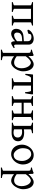

<svg xmlns="http://www.w3.org/2000/svg" viewBox="1666 -2174 743 4114"><g transform="rotate(90 2037.0 -117.5)"><path d="M317.4 0V-21Q349.6 -27.3 367.2 -35.2Q384.8 -43 385.7 -49.8V-410.2H168.5V-50.8Q168.5 -44.9 184.8 -36.4Q201.2 -27.8 236.8 -21V0H26.9V-21Q60.1 -27.8 77.6 -35.9Q95.2 -43.9 95.2 -50.8V-403.8Q94.2 -409.7 77.9 -418Q61.5 -426.3 26.9 -433.1V-454.1H527.3V-433.1Q494.1 -426.3 476.6 -418.2Q459 -410.2 459 -403.3V-50.8Q459 -44.9 475.3 -36.4Q491.7 -27.8 527.3 -21V0Z M731 -48.8Q760.3 -48.8 793.2 -63.7Q826.2 -78.6 863.3 -110.8V-222.7L800.3 -218.3Q762.7 -215.8 739 -206.3Q715.3 -196.8 701.7 -182.4Q688 -168 683.1 -149.9Q678.2 -131.8 678.2 -111.8Q678.2 -92.3 684.1 -80.1Q689.9 -67.9 698.2 -60.8Q706.5 -53.7 715.6 -51.3Q724.6 -48.8 731 -48.8ZM1011.2 -40Q969.7 -11.2 942.6 1.7Q915.5 14.6 901.9 14.6Q885.7 14.6 875 -7.8Q864.3 -30.3 863.3 -69.8Q841.3 -47.9 819.3 -31.7Q797.4 -15.6 776.4 -5.4Q755.4 4.9 736.6 9.8Q717.8 14.6 702.1 14.6Q684.6 14.6 666 8.8Q647.5 2.9 632.6 -9.8Q617.7 -22.5 607.9 -42.5Q598.1 -62.5 598.1 -90.8Q598.1 -119.6 606.7 -147Q615.2 -174.3 634.8 -196Q654.3 -217.8 685.8 -232.2Q717.3 -246.6 763.2 -250L863.3 -257.3V-342.8Q863.3 -359.4 857.2 -373.8Q851.1 -388.2 838.9 -398.7Q826.7 -409.2 808.6 -414.8Q790.5 -420.4 766.6 -419.9Q734.9 -418.9 719.2 -405.8Q703.6 -392.6 706.5 -363.3Q707 -358.9 696.5 -353.3Q686 -347.7 671.6 -343.3Q657.2 -338.9 643.3 -336.4Q629.4 -334 623.5 -335.4L616.7 -354.5Q626 -378.9 645.8 -399.7Q665.5 -420.4 691.7 -435.8Q717.8 -451.2 748.5 -460Q779.3 -468.8 810.1 -468.8Q836.9 -468.8 859.9 -461.4Q882.8 -454.1 899.9 -440.4Q917 -426.8 926.8 -407Q936.5 -387.2 936.5 -362.3V-86.9Q936.5 -66.4 941.9 -57.6Q947.3 -48.8 956.1 -48.8Q962.9 -48.8 973.6 -51.3Q984.4 -53.7 1003.9 -62Z M1442.9 -208Q1442.9 -250.5 1432.9 -287.1Q1422.9 -323.7 1406.2 -350.6Q1389.6 -377.4 1367.7 -392.6Q1345.7 -407.7 1322.3 -407.7Q1313.5 -407.7 1299.3 -402.3Q1285.2 -397 1267.1 -384.3Q1249 -371.6 1228.5 -350.3Q1208 -329.1 1186.5 -297.9V-104Q1208.5 -87.4 1227.3 -76.7Q1246.1 -65.9 1262.5 -59.8Q1278.8 -53.7 1293.5 -51.3Q1308.1 -48.8 1321.3 -48.8Q1347.7 -48.8 1369.9 -59.1Q1392.1 -69.3 1408.2 -89.4Q1424.3 -109.4 1433.6 -139.2Q1442.9 -168.9 1442.9 -208ZM1508.8 -240.2Q1508.8 -211.9 1501.5 -182.1Q1494.1 -152.3 1481.4 -124Q1468.8 -95.7 1451.2 -70.3Q1433.6 -44.9 1412.8 -26.1Q1392.1 -7.3 1369.1 3.7Q1346.2 14.6 1322.3 14.6Q1293.5 14.6 1257.3 -1.5Q1221.2 -17.6 1186.5 -47.9V183.1Q1186.5 190.9 1204.8 198.7Q1223.1 206.5 1269 213.4V234.4H1044.9V213.4Q1077.1 205.6 1095.2 198.5Q1113.3 191.4 1113.3 183.1V-347.2Q1113.3 -365.2 1111.3 -377Q1109.4 -388.7 1102.3 -395.8Q1095.2 -402.8 1081.8 -406Q1068.4 -409.2 1044.9 -410.2V-429.7Q1061.5 -433.1 1076.7 -437.3Q1091.8 -441.4 1106 -446Q1120.1 -450.7 1134 -456.3Q1147.9 -461.9 1162.1 -468.8L1179.2 -451.7L1183.6 -355Q1208 -384.3 1232.7 -405.8Q1257.3 -427.2 1279.8 -441.2Q1302.2 -455.1 1321.5 -461.9Q1340.8 -468.8 1355 -468.8Q1388.2 -468.8 1416.5 -453.1Q1444.8 -437.5 1465.3 -408Q1485.8 -378.4 1497.3 -335.9Q1508.8 -293.5 1508.8 -240.2Z M1657.7 0V-21Q1674.3 -24.4 1689.2 -28.3Q1704.1 -32.2 1715.6 -36.6Q1727.1 -41 1733.9 -45.7Q1740.7 -50.3 1740.7 -55.7V-410.2H1649.9Q1642.1 -410.2 1633.5 -401.1Q1625 -392.1 1616.5 -376Q1607.9 -359.9 1599.9 -337.6Q1591.8 -315.4 1585.9 -289.1H1563Q1563 -295.9 1563.5 -309.3Q1564 -322.8 1565.2 -338.9Q1566.4 -355 1568.1 -372.6Q1569.8 -390.1 1571.5 -406.2Q1573.2 -422.4 1575 -435.1Q1576.7 -447.8 1578.6 -454.1H1990.7L2003.9 -445.3Q2003.4 -439 2002 -426.5Q2000.5 -414.1 1998 -398.4Q1995.6 -382.8 1993.2 -365.7Q1990.7 -348.6 1987.8 -332.8Q1984.9 -316.9 1982.4 -304Q1980 -291 1978 -284.2H1955.1Q1953.6 -307.1 1951.4 -329.8Q1949.2 -352.5 1945.3 -370.4Q1941.4 -388.2 1935.8 -399.2Q1930.2 -410.2 1922.4 -410.2H1814V-55.7Q1814 -50.8 1820.3 -46.1Q1826.7 -41.5 1837.6 -36.9Q1848.6 -32.2 1864 -28.3Q1879.4 -24.4 1897 -21V0Z M2345.7 0V-21Q2378.9 -27.8 2396.5 -35.9Q2414.1 -43.9 2414.1 -50.8V-210H2182.1V-50.8Q2182.1 -44.9 2198.5 -36.4Q2214.8 -27.8 2250.5 -21V0H2040.5V-21Q2073.7 -27.8 2091.3 -35.9Q2108.9 -43.9 2108.9 -50.8V-403.3Q2108.9 -409.2 2092.5 -417.7Q2076.2 -426.3 2040.5 -433.1V-454.1H2250.5V-433.1Q2217.3 -426.3 2199.7 -418.2Q2182.1 -410.2 2182.1 -403.3V-253.9H2414.1V-403.3Q2414.1 -409.2 2397.7 -417.7Q2381.3 -426.3 2345.7 -433.1V-454.1H2555.7V-433.1Q2522.5 -426.3 2504.9 -418.2Q2487.3 -410.2 2487.3 -403.3V-50.8Q2487.3 -44.9 2503.7 -36.4Q2520 -27.8 2555.7 -21V0Z M2809.1 -219.7Q2792 -219.7 2777.8 -218.5Q2763.7 -217.3 2751 -215.8V-48.8Q2763.7 -43 2780.5 -39.6Q2797.4 -36.1 2815.9 -36.1Q2870.6 -36.1 2898.9 -59.1Q2927.2 -82 2927.2 -127Q2927.2 -147 2919.9 -163.8Q2912.6 -180.7 2897.7 -193.1Q2882.8 -205.6 2860.6 -212.6Q2838.4 -219.7 2809.1 -219.7ZM2834.5 -454.1V-433.1Q2810.1 -429.2 2794.2 -425.8Q2778.3 -422.4 2768.6 -418.5Q2758.8 -414.6 2754.9 -410.4Q2751 -406.2 2751 -401.4V-258.3Q2767.6 -260.7 2786.4 -262.2Q2805.2 -263.7 2824.7 -263.7Q2867.2 -263.7 2900.9 -254.9Q2934.6 -246.1 2958.3 -229.5Q2981.9 -212.9 2994.6 -189Q3007.3 -165 3007.3 -134.3Q3007.3 -103.5 2996.1 -77.9Q2984.9 -52.2 2962.2 -33.9Q2939.5 -15.6 2905.3 -5.4Q2871.1 4.9 2824.7 4.9Q2815.9 4.9 2803.5 4.6Q2791 4.4 2777.1 4.2Q2763.2 3.9 2748.3 3.4Q2733.4 2.9 2719.2 2.4Q2685.5 1.5 2648.9 0H2609.4V-21Q2624 -23.4 2636.5 -27.3Q2648.9 -31.2 2658.2 -35.2Q2667.5 -39.1 2672.6 -42.5Q2677.7 -45.9 2677.7 -48.3V-401.4Q2677.7 -406.2 2672.1 -411.1Q2666.5 -416 2657 -419.9Q2647.5 -423.8 2635.3 -427.2Q2623 -430.7 2609.4 -433.1V-454.1Z M3429.2 -222.2Q3429.2 -260.7 3416.5 -295.7Q3403.8 -330.6 3383.8 -357.2Q3363.8 -383.8 3338.4 -399.4Q3313 -415 3288.1 -415Q3251 -415 3225.6 -400.9Q3200.2 -386.7 3184.8 -362.1Q3169.4 -337.4 3162.6 -303.7Q3155.8 -270 3155.8 -231Q3155.8 -192.4 3169.4 -157.5Q3183.1 -122.6 3203.9 -96.2Q3224.6 -69.8 3249.5 -54.4Q3274.4 -39.1 3296.9 -39.1Q3331.5 -39.1 3356.4 -52Q3381.3 -64.9 3397.5 -88.9Q3413.6 -112.8 3421.4 -146.5Q3429.2 -180.2 3429.2 -222.2ZM3504.9 -236.8Q3504.9 -204.1 3496.6 -172.9Q3488.3 -141.6 3473.6 -113.8Q3459 -85.9 3438.5 -62.3Q3418 -38.6 3393.3 -21.5Q3368.7 -4.4 3340.8 5.1Q3313 14.6 3283.2 14.6Q3236.8 14.6 3199.5 -2.9Q3162.1 -20.5 3135.5 -51.3Q3108.9 -82 3094.5 -124.5Q3080.1 -167 3080.1 -216.8Q3080.1 -249 3088.1 -280.3Q3096.2 -311.5 3110.6 -339.6Q3125 -367.7 3145.3 -391.4Q3165.5 -415 3190.2 -432.1Q3214.8 -449.2 3243.4 -459Q3272 -468.8 3302.2 -468.8Q3348.1 -468.8 3385.5 -451.2Q3422.9 -433.6 3449.5 -402.6Q3476.1 -371.6 3490.5 -329.1Q3504.9 -286.6 3504.9 -236.8Z M3968.8 -208Q3968.8 -250.5 3958.7 -287.1Q3948.7 -323.7 3932.1 -350.6Q3915.5 -377.4 3893.6 -392.6Q3871.6 -407.7 3848.1 -407.7Q3839.4 -407.7 3825.2 -402.3Q3811 -397 3793 -384.3Q3774.9 -371.6 3754.4 -350.3Q3733.9 -329.1 3712.4 -297.9V-104Q3734.4 -87.4 3753.2 -76.7Q3772 -65.9 3788.3 -59.8Q3804.7 -53.7 3819.3 -51.3Q3834 -48.8 3847.2 -48.8Q3873.5 -48.8 3895.8 -59.1Q3918 -69.3 3934.1 -89.4Q3950.2 -109.4 3959.5 -139.2Q3968.8 -168.9 3968.8 -208ZM4034.7 -240.2Q4034.7 -211.9 4027.3 -182.1Q4020 -152.3 4007.3 -124Q3994.6 -95.7 3977.1 -70.3Q3959.5 -44.9 3938.7 -26.1Q3918 -7.3 3895 3.7Q3872.1 14.6 3848.1 14.6Q3819.3 14.6 3783.2 -1.5Q3747.1 -17.6 3712.4 -47.9V183.1Q3712.4 190.9 3730.7 198.7Q3749 206.5 3794.9 213.4V234.4H3570.8V213.4Q3603 205.6 3621.1 198.5Q3639.2 191.4 3639.2 183.1V-347.2Q3639.2 -365.2 3637.2 -377Q3635.3 -388.7 3628.2 -395.8Q3621.1 -402.8 3607.7 -406Q3594.2 -409.2 3570.8 -410.2V-429.7Q3587.4 -433.1 3602.5 -437.3Q3617.7 -441.4 3631.8 -446Q3646 -450.7 3659.9 -456.3Q3673.8 -461.9 3688 -468.8L3705.1 -451.7L3709.5 -355Q3733.9 -384.3 3758.5 -405.8Q3783.2 -427.2 3805.7 -441.2Q3828.1 -455.1 3847.4 -461.9Q3866.7 -468.8 3880.9 -468.8Q3914.1 -468.8 3942.4 -453.1Q3970.7 -437.5 3991.2 -408Q4011.7 -378.4 4023.2 -335.9Q4034.7 -293.5 4034.7 -240.2Z"/></g></svg>

Font: Gentium Plus Cyr
Style: Regular
Weight: 400
Designer: J. Victor Gaultney, Annie Olsen, Iska Routamaa, Becca Hirsbrunner
Foundry: SIL International
Version: Version 5.000